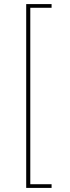

<svg xmlns="http://www.w3.org/2000/svg" viewBox="-20 -780 341 938"><path d="M108 138V-760H232V-742H128V120H232V138Z"/></svg>

Font: IBM Plex Sans Devanagari Thin
Style: Regular
Weight: 100
Designer: Mike Abbink, Paul van der Laan, Pieter van Rosmalen, Erin McLaughlin
Foundry: Bold Monday
Version: Version 1.1